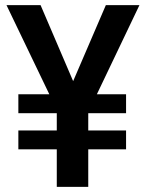

<svg xmlns="http://www.w3.org/2000/svg" viewBox="-20 -731 571 751"><path d="M266.1 -413.6 394 -710.9H525.4L358.9 -362.3H473.1V-288.1H325.2V-220.7H473.1V-147H325.2V0H202.1V-147H51.8V-220.7H202.1V-288.1H51.8V-362.3H172.9L5.4 -710.9H138.7Z"/></svg>

Font: Roboto Medium
Style: Regular
Weight: 500
Designer: Google
Version: Version 2.134; 2016; ttfautohint (v1.6)